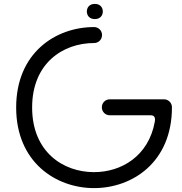

<svg xmlns="http://www.w3.org/2000/svg" viewBox="-20 -947 935 986"><path d="M752 -355C762 -355 781 -354 775 -322C743 -145 603 -63 463 -63C304 -63 145 -167 145 -395C145 -622 303 -726 463 -726C486 -726 504 -744 504 -767C504 -790 486 -808 463 -808C265 -808 63 -675 63 -395C63 -114 267 19 463 19C659 19 863 -113 863 -396C863 -419 845 -437 822 -437H544C521 -437 503 -419 503 -396C503 -373 521 -355 544 -355ZM426 -888C426 -868 439 -849 467 -849C495 -849 508 -868 508 -888C508 -908 495 -927 467 -927C439 -927 426 -908 426 -888Z"/></svg>

Font: Fabada
Style: Regular
Weight: 400
Designer: deFharo
Foundry: deFharo.com
Version: Version 4.000 2011 initial release